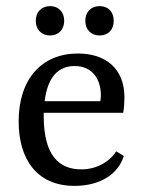

<svg xmlns="http://www.w3.org/2000/svg" viewBox="-20 -600 469 628"><path d="M41 -203C41 -80 100 8 224 8C308 8 367 -31 385 -90L360 -105C336 -68 293 -46 246 -46C175 -46 123 -89 123 -220C123 -224 123 -228 123 -231H383C386 -247 387 -268 387 -282C387 -376 325 -425 235 -425C117 -425 41 -342 41 -203ZM224 -384C279 -384 310 -345 310 -287C310 -280 309 -276 308 -269H126C136 -350 172 -384 224 -384ZM190 -532C190 -561 171 -580 144 -580C116 -580 97 -561 97 -532C97 -503 116 -484 144 -484C171 -484 190 -503 190 -532ZM352 -532C352 -561 334 -580 306 -580C278 -580 259 -561 259 -532C259 -503 278 -484 306 -484C334 -484 352 -503 352 -532Z"/></svg>

Font: Yrsa
Style: Regular
Weight: 400
Designer: Anna Giedrys (Yrsa+Rasa design), David Brezina (Yrsa art-direction, Rasa art-direction, design)
Foundry: Rosetta Type Foundry
Version: Version 1.001;PS 1.1;hotconv 1.0.88;makeotf.lib2.5.647800